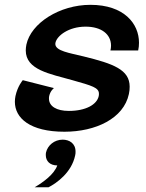

<svg xmlns="http://www.w3.org/2000/svg" viewBox="-20 -537 615 807"><path d="M243.3 50C208.3 50 180 74.2 173.3 104.2C172.5 107.5 172.5 111.7 172.5 115C172.5 140 190 158.3 220.8 158.3C207.5 195.8 162.5 228.3 125.8 250H184.2C218.3 232.5 280.8 188.3 295.8 116.7C297.5 110.8 297.5 105 297.5 100C297.5 65 270.8 50 243.3 50ZM360 -516.7C230.8 -516.7 110 -440 90.8 -349.2C89.2 -340 88.3 -332.5 88.3 -325C88.3 -243.3 189.2 -226.7 284.2 -200C367.5 -176.7 395.8 -168.3 395.8 -143.3C395.8 -140 395.8 -136.7 395 -133.3C387.5 -97.5 340.8 -70.8 269.2 -70.8C218.3 -70.8 185.8 -90 185.8 -122.5C185.8 -125.8 185.8 -129.2 186.7 -133.3C191.7 -155.8 206.7 -166.7 206.7 -166.7L75.8 -200C75.8 -200 54.2 -175.8 45 -133.3C43.3 -125 42.5 -116.7 42.5 -109.2C42.5 -40.8 105.8 16.7 250.8 16.7C382.5 16.7 500 -39.2 521.7 -141.7C524.2 -152.5 525 -163.3 525 -172.5C525 -244.2 456.7 -269.2 330.8 -300C273.3 -314.2 212.5 -322.5 212.5 -352.5C212.5 -355 213.3 -356.7 213.3 -358.3C220 -386.7 268.3 -425 340 -425C405.8 -425 446.7 -393.3 446.7 -345C446.7 -338.3 445.8 -331.7 444.2 -325H560.8C563.3 -335.8 564.2 -346.7 564.2 -357.5C564.2 -437.5 501.7 -516.7 360 -516.7Z"/></svg>

Font: BoonHome
Style: Bold Oblique
Weight: 700
Italic angle: -12°
Designer: Sungsit Sawaiwan
Foundry: Sungsit Sawaiwan
Version: Version 0.2